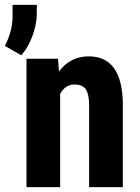

<svg xmlns="http://www.w3.org/2000/svg" viewBox="-62 -770 574 790"><path d="M176.8 -528.3 180.7 -476.1Q227.5 -538.1 303.2 -538.1Q439.5 -538.1 443.4 -347.2V0H304.7V-336.9Q304.7 -381.8 291.3 -402.1Q277.8 -422.4 244.1 -422.4Q206.5 -422.4 185.5 -383.8V0H46.9V-528.3ZM25.4 -542.5 -42 -581.1Q-11.7 -639.2 -10.3 -698.2V-750H89.4V-712.9Q88.9 -668.5 71 -620.8Q53.2 -573.2 25.4 -542.5Z"/></svg>

Font: Roboto Condensed
Style: Bold
Weight: 700
Designer: Google
Version: Version 2.134; 2016